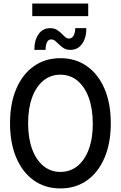

<svg xmlns="http://www.w3.org/2000/svg" viewBox="-20 -1056 682 1084"><path d="M320.8 7.8Q234.9 7.8 170.9 -37.6Q106.9 -83 71.8 -165.8Q36.6 -248.5 36.6 -360.4Q36.6 -472.2 71.8 -554.4Q106.9 -636.7 170.9 -682.1Q234.9 -727.5 320.8 -727.5Q407.2 -727.5 471.2 -682.1Q535.2 -636.7 570.3 -554.4Q605.5 -472.2 605.5 -360.4Q605.5 -248.5 570.3 -165.8Q535.2 -83 471.2 -37.6Q407.2 7.8 320.8 7.8ZM321.3 -85.4Q377 -85.4 418.2 -119.4Q459.5 -153.3 481.9 -215.1Q504.4 -276.9 503.9 -360.4Q503.4 -443.8 480.7 -505.4Q458 -566.9 417 -600.6Q376 -634.3 320.8 -634.3Q265.6 -634.3 224.6 -600.6Q183.6 -566.9 161.1 -505.4Q138.7 -443.8 138.7 -360.4Q138.7 -276.9 161.1 -215.1Q183.6 -153.3 224.6 -119.4Q265.6 -85.4 321.3 -85.4ZM173.8 -774.4Q173.8 -828.6 197.5 -862.8Q221.2 -897 262.7 -897Q285.6 -897 300.5 -887.9Q315.4 -878.9 326.7 -867.4Q337.9 -856 347.7 -847.2Q357.4 -838.4 369.6 -838.4Q386.7 -838.4 395.8 -855.7Q404.8 -873 404.8 -897H467.3Q468.3 -845.2 444.3 -809.8Q420.4 -774.4 377 -774.4Q355.5 -774.4 340.6 -783.4Q325.7 -792.5 314.5 -804Q303.2 -815.4 292.5 -824.5Q281.7 -833.5 269 -833.5Q253.4 -833.5 245.4 -817.6Q237.3 -801.8 237.3 -774.4ZM162.1 -964.8V-1036.1H478V-964.8Z"/></svg>

Font: Reddit Sans Condensed Medium
Style: Regular
Weight: 500
Designer: Stephen Hutchings
Foundry: Reddit
Version: Version 1.014